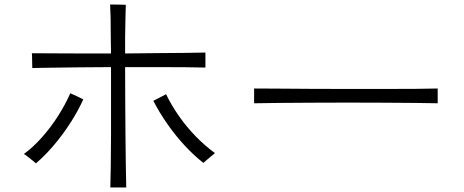

<svg xmlns="http://www.w3.org/2000/svg" viewBox="-20 -800 2040 844"><path d="M465 24Q466 -14 467 -73.5Q468 -133 468 -205.5Q468 -278 468 -355Q468 -432 468 -505Q398 -505 331.5 -504Q265 -503 211 -502.5Q157 -502 122 -501Q122 -506 121.5 -520Q121 -534 121 -547.5Q121 -561 120 -566Q157 -566 212 -565.5Q267 -565 333 -565Q399 -565 468 -565L467 -636Q467 -735 464 -780Q470 -780 484.5 -780Q499 -780 513 -779.5Q527 -779 533 -779Q532 -757 531.5 -722Q531 -687 530 -637V-565Q603 -566 671 -566.5Q739 -567 794.5 -567.5Q850 -568 883 -569V-503Q850 -504 794.5 -504.5Q739 -505 671 -505Q603 -505 530 -505Q530 -438 530.5 -361.5Q531 -285 531.5 -211.5Q532 -138 533 -76.5Q534 -15 535 24ZM874 -84Q834 -115 793 -159Q752 -203 716 -254.5Q680 -306 654 -357Q658 -359 670 -365Q682 -371 694 -377.5Q706 -384 710 -386Q733 -338 766.5 -290Q800 -242 841 -200Q882 -158 925 -127Q921 -124 910.5 -115Q900 -106 889 -97Q878 -88 874 -84ZM138 -82Q134 -86 123 -94.5Q112 -103 101 -112Q90 -121 85 -123Q126 -153 165 -197Q204 -241 236 -291.5Q268 -342 289 -390Q294 -388 306 -382.5Q318 -377 330.5 -371Q343 -365 346 -363Q323 -312 289.5 -260Q256 -208 217 -162Q178 -116 138 -82Z M1097 -346V-411Q1132 -411 1196 -410.5Q1260 -410 1340 -409.5Q1420 -409 1505 -409Q1590 -409 1669 -409Q1748 -409 1810 -409.5Q1872 -410 1904 -411V-346Q1871 -347 1809.5 -347.5Q1748 -348 1670.5 -348.5Q1593 -349 1509.5 -349Q1426 -349 1346.5 -348.5Q1267 -348 1202 -347.5Q1137 -347 1097 -346Z"/></svg>

Font: Zen Kaku Gothic Antique
Style: Regular
Weight: 400
Designer: Yoshimichi Ohira
Foundry: Positype
Version: Version 1.001